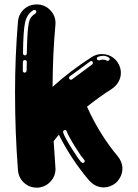

<svg xmlns="http://www.w3.org/2000/svg" viewBox="-20 -861 631 881"><path d="M155 0H148Q114.9 0 90.1 -22.5Q65.3 -45 62.4 -80.7Q49 -252 49 -436.6Q49 -602 62.4 -761.4Q65.3 -795 88.6 -817.3Q111.9 -839.6 146 -840.6H149Q184.7 -840.6 209.7 -815.3Q234.7 -790.1 234.7 -755.4L234.2 -746Q221.8 -610.4 221.3 -462.4Q300.5 -534.7 400.5 -599Q422.3 -612.9 447 -612.9H448Q477.2 -612.9 499.8 -596Q522.3 -579.2 531.2 -550.5Q534.7 -538.6 534.7 -527.2Q534.7 -505.4 523.8 -485.9Q512.9 -466.3 493.6 -453.5Q431.2 -413.4 379.2 -371.3Q437.1 -243.1 519.8 -144.6Q541.6 -118.3 541.6 -87.6Q541.6 -51 511.9 -21.8Q485.1 -1 455.9 -1Q418.8 -1 389.6 -32.2Q306.9 -129.2 250 -243.1Q237.6 -228.7 226.2 -213.4Q230.2 -152 234.2 -93.6L234.7 -86.6Q234.7 -53 212.1 -28.2Q189.6 -3.5 155 0ZM94.1 -606.9Q98 -606.9 100.5 -609.7Q103 -612.4 103 -615.8Q105 -719.8 111.9 -754Q115.8 -772.8 123 -782.2Q130.2 -791.6 143.1 -799.5Q146.5 -803 146.5 -806.9Q146.5 -809.9 144.6 -812.6Q142.6 -815.3 138.1 -815.3H137.6Q135.1 -815.3 134.2 -814.9Q133.7 -814.9 133.2 -814.4Q104 -797.5 95 -757.4Q86.6 -720.8 85.6 -616.3V-615.8Q85.6 -612.4 88.1 -609.7Q90.6 -606.9 94.1 -606.9ZM474.3 -581.7Q478.2 -581.7 481.7 -585.6Q483.2 -588.1 483.2 -590.6Q483.2 -594.6 478.7 -597.5Q466.3 -605 454 -605Q441.6 -605 430.7 -600.5Q427.7 -600 426 -597.5Q424.3 -595 424.3 -592.6L424.8 -589.6Q425.7 -587.1 428 -585.6Q430.2 -584.2 433.2 -584.2H435.6Q444.6 -587.6 453.5 -587.6Q461.9 -587.6 469.3 -583.2Q471.8 -581.7 474.3 -581.7ZM93.1 -527.7Q96.5 -527.7 99.3 -530.4Q102 -533.2 102 -536.6L103 -577.2Q103 -580.7 100.2 -583.2Q97.5 -585.6 94.1 -585.6Q90.6 -585.6 87.9 -583.4Q85.1 -581.2 85.1 -577.2Q84.7 -565.3 84.7 -556.7Q84.7 -548 84.7 -536.6V-535.6Q84.7 -532.2 87.1 -530Q89.6 -527.7 93.1 -527.7ZM305.4 -495Q307.4 -495 309.9 -496.5L403 -565.3Q406.4 -568.8 406.4 -572.3Q406.4 -575.2 404.5 -578Q402.5 -580.7 398 -580.7Q397 -580.7 395.5 -580.4Q394.1 -580.2 393.1 -578.7L300 -510.4Q296.5 -507.4 296.5 -504Q296.5 -500.5 299.3 -497.8Q302 -495 305.4 -495ZM359.9 -113.4Q364.4 -113.4 366.8 -116.8Q368.8 -119.3 368.8 -122.3Q368.8 -126.2 365.3 -128.7L361.4 -134.2Q358.4 -137.1 355.4 -141.6Q353.5 -144.1 351 -147Q349 -150.5 346.5 -154Q336.6 -168.3 325.7 -185.6Q311.4 -208.4 300.5 -228.2Q288.6 -249.5 286.6 -257.4Q284.7 -263.4 278.2 -264.4Q274.8 -264.4 272 -261.6Q269.3 -258.9 269.3 -255.9L269.8 -253Q273.8 -240.1 285.1 -219.8Q296.5 -199.5 311.4 -176.2Q313.4 -172.8 315.8 -169.3Q327.7 -151 337.1 -137.1L347 -123.8Q347.5 -122.8 348 -122.3Q351 -118.3 355 -115.3Q356.9 -113.4 359.9 -113.4Z"/></svg>

Font: AKL FREE 002
Style: Regular
Weight: 400
Designer: AKL
Foundry: AKL
Version: Version 1.00;August 17, 2024;FontCreator 13.0.0.2675 64-bit